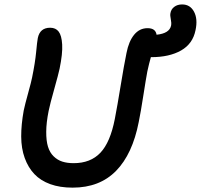

<svg xmlns="http://www.w3.org/2000/svg" viewBox="-20 -840 913 873"><path d="M310.1 13.2Q252.4 13.2 208.5 -2.7Q164.6 -18.6 136.2 -48.6Q107.9 -78.6 92.3 -121.8Q76.7 -165 76.4 -219.2Q76.2 -273.4 87.9 -337.9Q93.8 -365.7 108.2 -417.7Q122.6 -469.7 126 -487.8Q139.6 -554.2 144.3 -603Q148.9 -651.9 151.9 -667Q161.6 -713.9 208 -713.9Q233.4 -713.9 246.8 -696.3Q260.3 -678.7 262.7 -637.5Q265.1 -596.2 251 -527.8Q245.6 -502.4 226.6 -434.8Q207.5 -367.2 201.2 -335.9Q190.4 -282.2 190.2 -241Q189.9 -199.7 198.2 -172.9Q206.5 -146 223.9 -129.2Q241.2 -112.3 263.4 -105.2Q285.6 -98.1 314.9 -98.1Q391.6 -98.1 436.5 -145.5Q481.4 -192.9 502 -298.8Q513.7 -358.9 528.6 -450.4Q543.5 -542 555.2 -599.1Q565.4 -651.9 589.8 -681.9Q614.3 -711.9 650.9 -711.9Q687.5 -711.9 691.9 -682.1Q750 -688 757.8 -723.1Q760.3 -735.4 756.6 -752.7Q752.9 -770 754.9 -779.8Q757.8 -797.9 772.2 -808.8Q786.6 -819.8 808.1 -819.8Q844.7 -819.8 862.3 -786.6Q879.9 -753.4 869.1 -703.1Q856.9 -641.1 803.5 -610.6Q750 -580.1 668 -580.1H666Q657.7 -551.3 649.9 -515.1Q643.6 -481.9 631.6 -404.8Q619.6 -327.6 610.8 -285.2Q582.5 -139.6 507.8 -63.2Q433.1 13.2 310.1 13.2Z"/></svg>

Font: Shantell Sans Normal
Style: Italic
Weight: 500
Italic angle: -11.31°
Designer: Stephen Nixon, Anya Danilova, Shantell Martin
Foundry: Arrow Type
Version: Version 1.006;[559af2be0]